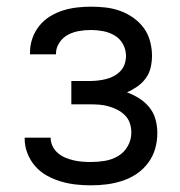

<svg xmlns="http://www.w3.org/2000/svg" viewBox="-20 -548 540 576"><path d="M253 8Q230 8 207.5 5.5Q185 3 163 -3.5Q141 -10 121 -21Q101 -32 86 -49Q71 -66 62.5 -87.5Q54 -109 54 -132V-135H132V-134Q132 -121 138 -109Q144 -97 154 -88.5Q164 -80 176 -75Q188 -70 201 -67Q214 -64 227 -63Q240 -62 253 -62Q274 -62 295 -65.5Q316 -69 334.5 -80Q353 -91 363.5 -110Q374 -129 374 -150Q374 -165 369.5 -178.5Q365 -192 355 -202Q345 -212 332.5 -218.5Q320 -225 306 -229Q292 -233 278 -234Q264 -235 250 -235H194V-305H250Q262 -305 274.5 -306.5Q287 -308 299 -311Q311 -314 322 -320Q333 -326 341.5 -335Q350 -344 354 -356Q358 -368 358 -380Q358 -399 349 -415.5Q340 -432 324 -441.5Q308 -451 289.5 -454.5Q271 -458 253 -458Q235 -458 217.5 -455Q200 -452 184.5 -444Q169 -436 158.5 -420.5Q148 -405 148 -388V-385H70V-390Q70 -412 77 -432.5Q84 -453 97.5 -470Q111 -487 129.5 -498.5Q148 -510 168.5 -516.5Q189 -523 210.5 -525.5Q232 -528 253 -528Q275 -528 297 -525.5Q319 -523 340 -515.5Q361 -508 379.5 -495Q398 -482 411 -464.5Q424 -447 430 -425Q436 -403 436 -381Q436 -363 432 -345.5Q428 -328 417.5 -313.5Q407 -299 392 -288.5Q377 -278 361 -271Q380 -264 397.5 -253Q415 -242 428 -226Q441 -210 446.5 -190Q452 -170 452 -149Q452 -125 445.5 -102Q439 -79 424.5 -59.5Q410 -40 390 -26.5Q370 -13 347 -5.5Q324 2 300.5 5Q277 8 253 8Z"/></svg>

Font: Iosevka srxl
Style: Regular
Weight: 400
Monospace: yes
Designer: Belleve Invis
Foundry: Belleve Invis
Version: Version 33.0.1; ttfautohint (v1.8.3)